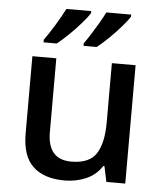

<svg xmlns="http://www.w3.org/2000/svg" viewBox="-54 -814 740 871"><g transform="rotate(5 315.5 -378.0)"><path d="M548 -539V0H462L447 -71H442Q415 -29 369.5 -9.5Q324 10 272 10Q179 10 128.5 -37Q78 -84 78 -187V-539H187V-203Q187 -78 295 -78Q378 -78 409 -127Q440 -176 440 -268V-539ZM508 -756Q497 -739 472 -710Q447 -681 417.5 -652.5Q388 -624 365 -606H305V-618Q319 -637 335.5 -663Q352 -689 368 -716.5Q384 -744 395 -766H508ZM326 -756Q315 -739 290 -710Q265 -681 235.5 -652.5Q206 -624 183 -606H123V-618Q144 -647 170 -689.5Q196 -732 213 -766H326Z"/></g></svg>

Font: Noto Sans Thaana Medium
Style: Regular
Weight: 500
Designer: David Williams
Foundry: Google Inc.
Version: Version 3.001; ttfautohint (v1.8.4.7-5d5b)